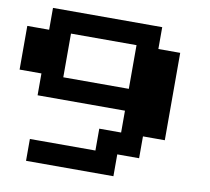

<svg xmlns="http://www.w3.org/2000/svg" viewBox="-92 -1103 1183 1082"><g transform="rotate(10 500.0 -562.5)"><path d="M125 -125V-250H500V-375H625V-500H125V-625H0V-875H125V-1000H750V-875H875V-375H750V-250H625V-125ZM250 -625H625V-875H250Z"/></g></svg>

Font: Press Start 2P
Style: Regular
Weight: 400
Designer: CodeMan38
Foundry: CodeMan38
Version: Version 3.000